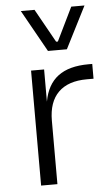

<svg xmlns="http://www.w3.org/2000/svg" viewBox="-56 -843 515 880"><g transform="rotate(-5 201.5 -402.5)"><path d="M97 -529H157V-381Q171 -459 221.5 -497Q272 -535 362 -535H379V-467H348Q262 -467 217 -422.5Q172 -378 172 -292V0H97ZM74 -805H137L223 -651H231L306 -805H367L269 -612H182Z"/></g></svg>

Font: Sora-SIA Light
Style: Regular
Weight: 300
Designer: Jonathan Barnbrook, Julián Moncada
Foundry: Barnbrook Fonts
Version: Version 2.000